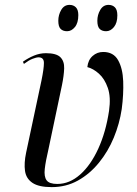

<svg xmlns="http://www.w3.org/2000/svg" viewBox="-20 -757 562 787"><path d="M192 10Q139 10 113 -7.5Q87 -25 82.5 -56.5Q78 -88 87 -131L150 -427Q160 -476 160 -499Q160 -522 138 -522Q129 -522 113.5 -516Q98 -510 78 -495L74 -504Q95 -519 119 -529Q143 -539 168 -539Q211 -539 227.5 -522.5Q244 -506 243 -476.5Q242 -447 234 -408L179 -147Q167 -96 163.5 -64.5Q160 -33 171 -18Q182 -3 215 -3Q265 -3 308.5 -41.5Q352 -80 383 -148Q414 -216 427 -303Q435 -359 422 -396.5Q409 -434 385.5 -455Q362 -476 338 -482Q341 -511 359.5 -527.5Q378 -544 403 -544Q445 -544 464 -510.5Q483 -477 485 -424Q487 -371 479 -310Q470 -250 446.5 -193Q423 -136 385.5 -90Q348 -44 299.5 -17Q251 10 192 10ZM415 -629Q398 -629 388.5 -638.5Q379 -648 379 -672Q379 -696 391 -716.5Q403 -737 425 -737Q441 -737 451 -727Q461 -717 461 -694Q461 -663 447 -646Q433 -629 415 -629ZM255 -629Q238 -629 228.5 -638.5Q219 -648 219 -672Q219 -696 231 -716.5Q243 -737 265 -737Q281 -737 291 -727Q301 -717 301 -695Q301 -663 287 -646Q273 -629 255 -629Z"/></svg>

Font: Noto Serif Display Condensed
Style: Italic
Weight: 400
Width: 3
Italic angle: -12°
Designer: Monotype Design Team
Foundry: Monotype Imaging Inc.
Version: Version 2.009